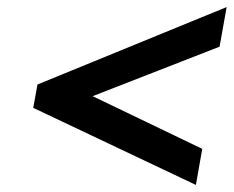

<svg xmlns="http://www.w3.org/2000/svg" viewBox="-20 -533 661 543"><path d="M242 -261 601 -401 621 -513 86 -294 74 -228 534 -10 552 -112Z"/></svg>

Font: Jost Medium
Style: Italic
Weight: 500
Italic angle: -5°
Version: Version 3.710